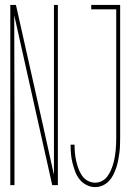

<svg xmlns="http://www.w3.org/2000/svg" viewBox="-20 -755 540 783"><path d="M22 0V-735H45L157 -236L200 -42V-735H216V0H193L38 -693Q38 -593 38.5 -493.5Q39 -394 39 -294V0ZM368 8Q350 8 333 -0.5Q316 -9 304.5 -23.5Q293 -38 286.5 -55.5Q280 -73 275.5 -91Q271 -109 269.5 -127Q268 -145 268 -164V-165H284V-164Q284 -148 285.5 -131.5Q287 -115 290.5 -99.5Q294 -84 299.5 -68.5Q305 -53 314 -39.5Q323 -26 337.5 -18Q352 -10 368 -10Q382 -10 395 -16.5Q408 -23 416.5 -34Q425 -45 431 -58Q437 -71 441 -84.5Q445 -98 447.5 -111.5Q450 -125 451.5 -139Q453 -153 453.5 -167Q454 -181 454 -195V-717H352V-735H470V-195Q470 -179 469.5 -163.5Q469 -148 467 -132.5Q465 -117 462 -101.5Q459 -86 454 -71Q449 -56 442 -42Q435 -28 424 -16.5Q413 -5 398.5 1.5Q384 8 368 8Z"/></svg>

Font: Iosevka Term Curly Thin
Style: Regular
Weight: 100
Designer: Belleve Invis
Foundry: Belleve Invis
Version: Version 32.3.0